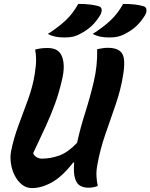

<svg xmlns="http://www.w3.org/2000/svg" viewBox="-20 -953 771 984"><path d="M381 -933Q447 -933 486 -921Q500 -917 501 -904Q502 -891 494 -876Q473 -842 449 -819.5Q425 -797 390 -779Q371 -769 354 -765Q337 -761 311 -761Q282 -761 262 -765.5Q242 -770 225 -779Q280 -814 317 -849Q354 -884 381 -933ZM611 -933Q677 -933 716 -921Q729 -917 730.5 -904Q732 -891 724 -876Q703 -842 679 -819.5Q655 -797 620 -779Q601 -769 583.5 -765Q566 -761 541 -761Q512 -761 492 -765.5Q472 -770 455 -779Q510 -814 547 -849Q584 -884 611 -933ZM144 11Q115 11 92.5 -7Q70 -25 55.5 -53.5Q41 -82 36 -115.5Q31 -149 37 -179Q50 -244 75 -311Q100 -378 124 -444Q148 -510 158 -573Q165 -617 165 -646.5Q165 -676 160 -699Q179 -704 194 -705.5Q209 -707 225 -707Q282 -707 298.5 -661.5Q315 -616 298 -545Q283 -479 262.5 -422.5Q242 -366 214.5 -306Q187 -246 150 -168Q155 -155 167.5 -147.5Q180 -140 194 -140Q239 -140 283 -155.5Q327 -171 375 -221Q391 -295 416 -373.5Q441 -452 460.5 -534Q480 -616 478 -701Q495 -704 506.5 -706Q518 -708 532 -708Q586 -708 605 -680Q624 -652 612 -575Q600 -496 573 -418Q546 -340 519 -262Q492 -184 478 -103Q473 -75 474.5 -49Q476 -23 481 0Q468 5 456.5 7Q445 9 433 9Q409 9 391 -1Q373 -11 364.5 -38.5Q356 -66 360 -120H355Q301 -50 247.5 -19.5Q194 11 144 11Z"/></svg>

Font: Recursive Mn Csl St
Style: Bold Italic
Weight: 700
Italic angle: -15°
Monospace: yes
Version: Version 1.079;hotconv 1.0.112;makeotfexe 2.5.65598; ttfautoh